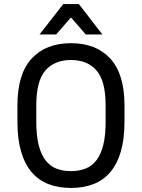

<svg xmlns="http://www.w3.org/2000/svg" viewBox="-20 -920 700 947"><path d="M330 7Q268 7 219 -12Q170 -31 136 -71Q102 -111 84 -172.5Q66 -234 66 -320V-400Q66 -555 136 -631Q206 -707 330 -707Q454 -707 524 -631Q594 -555 594 -400V-320Q594 -234 576 -172.5Q558 -111 524 -71Q490 -31 441 -12Q392 7 330 7ZM330 -76Q370 -76 402 -88.5Q434 -101 456 -130Q478 -159 489.5 -205.5Q501 -252 501 -320V-400Q501 -521 456 -572.5Q411 -624 330 -624Q249 -624 204 -572.5Q159 -521 159 -400V-320Q159 -252 170.5 -205.5Q182 -159 204 -130Q226 -101 257.5 -88.5Q289 -76 330 -76ZM292 -900H369L485 -750H403L330 -834L257 -750H175Z"/></svg>

Font: Golos UI
Style: Regular
Weight: 400
Designer: A.Korolkova, Vitaly Kuzmin
Foundry: ParaType Ltd
Version: Version 2.000